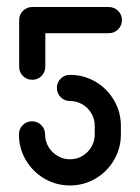

<svg xmlns="http://www.w3.org/2000/svg" viewBox="-20 -539 408 560"><path d="M145.9 -282.6Q145.9 -298.5 157 -309.6Q168.1 -320.7 184.1 -320.7Q224.4 -320.7 258.5 -300.7Q292.6 -280.7 312.6 -246.5Q332.6 -212.2 332.6 -171.9V-147Q332.6 -106.7 312.6 -72.4Q292.6 -38.1 258.5 -18.1Q224.4 1.9 184.1 1.9Q143.7 1.9 109.4 -18.1Q75.2 -38.1 55.2 -72.4Q35.2 -106.7 35.2 -147Q35.2 -163 46.3 -174.1Q57.4 -185.2 73.3 -185.2Q89.3 -185.2 100.4 -174.1Q111.5 -163 111.5 -147Q111.5 -127.4 121.3 -110.7Q131.1 -94.1 147.8 -84.3Q164.4 -74.4 184.1 -74.4Q203.7 -74.4 220.4 -84.3Q237 -94.1 246.7 -110.7Q256.3 -127.4 256.3 -147V-171.9Q256.3 -191.5 246.7 -208.1Q237 -224.8 220.4 -234.6Q203.7 -244.4 184.1 -244.4Q168.1 -244.4 157 -255.6Q145.9 -266.7 145.9 -282.6ZM74.1 -306.3Q58.1 -306.3 47 -317.4Q35.9 -328.5 35.9 -344.4V-477.8H112.2V-344.4Q112.2 -328.5 101.1 -317.4Q90 -306.3 74.1 -306.3ZM35.9 -480.4Q35.9 -496.3 47 -507.4Q58.1 -518.5 74.1 -518.5H297.4Q313.3 -518.5 324.4 -507.4Q335.6 -496.3 335.6 -480.4Q335.6 -464.4 324.4 -453.3Q313.3 -442.2 297.4 -442.2H74.1Q58.1 -442.2 47 -453.3Q35.9 -464.4 35.9 -480.4Z"/></svg>

Font: 26F Galaxy Sans
Style: Bold
Weight: 700
Designer: C₂₉H₂₅N₃O₅
Version: Version 1.100